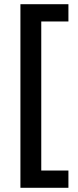

<svg xmlns="http://www.w3.org/2000/svg" viewBox="-20 -734 370 912"><path d="M305 158H77V-714H305V-632H176V76H305Z"/></svg>

Font: Noto Sans NKo Unjoined Medium
Style: Regular
Weight: 500
Designer: Monotype Design Team
Foundry: Monotype Imaging Inc.
Version: Version 2.004